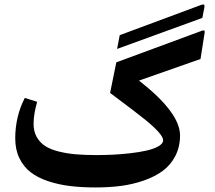

<svg xmlns="http://www.w3.org/2000/svg" viewBox="-20 -823 944 843"><path d="M590.3 -469.2Q770.5 -328.6 770.5 -228.5Q770.5 -178.2 749.8 -138.2Q729 -98.1 694.6 -72.8Q660.2 -47.4 611.8 -30.5Q563.5 -13.7 511.5 -6.8Q459.5 0 400.4 0Q338.9 0 288.3 -6.1Q237.8 -12.2 191.9 -27.3Q146 -42.5 114.7 -66.7Q83.5 -90.8 65.2 -128.4Q46.9 -166 46.9 -215.3Q46.9 -311.5 88.9 -393.1L143.1 -376Q127.4 -320.8 127.4 -279.3Q127.4 -246.1 141.1 -221.7Q154.8 -197.3 178 -182.1Q201.2 -167 237.3 -158Q273.4 -148.9 313 -145.5Q352.5 -142.1 403.8 -142.1Q438.5 -142.1 474.6 -143.8Q510.7 -145.5 551.5 -150.1Q592.3 -154.8 623.5 -161.9Q654.8 -168.9 675.5 -180.7Q696.3 -192.4 696.3 -207.5Q695.8 -233.4 618.2 -296.9Q583 -325.7 463.4 -415L490.7 -549.3L865.2 -687.5Q876 -691.4 877.9 -687.7Q879.9 -684.1 877.4 -672.4L860.4 -564ZM877.3 -789.8 868.4 -744.4 494.1 -608.2 505.7 -668.6 864.6 -802Q872.9 -804.8 875.9 -802Q879 -799.2 877.3 -789.8Z"/></svg>

Font: Sahel SemiBold WOL
Style: SemiBold-WOL
Weight: 600
Foundry: Saber Rastikerdar (saber.rastikerdar@gmail.com)
Version: Version 3.4.0